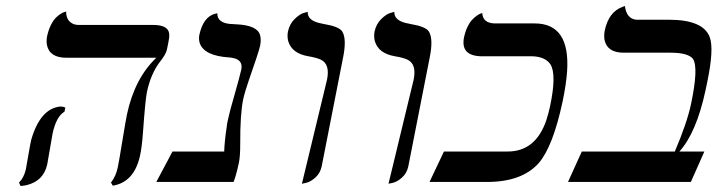

<svg xmlns="http://www.w3.org/2000/svg" viewBox="-20 -598 2358 631"><path d="M152.8 -159.2Q150.9 -149.9 144 -108.4Q137.2 -67.9 135.3 -58.1Q123.5 -3.4 67.9 10.3Q57.6 12.7 47.4 13.2L42.5 2Q58.1 -13.2 64.9 -41Q66.9 -49.8 73.2 -88.4Q80.1 -128.4 82.5 -138.2Q112.3 -241.7 178.7 -248Q189 -247.6 194.8 -244.1L191.9 -231Q165 -215.3 152.8 -159.2ZM462.9 -295.9Q457.5 -270 449.7 -160.2Q446.3 -113.8 439.9 -85Q420.4 1 350.6 12.2L344.7 2Q361.3 -19 367.2 -48.8Q371.6 -69.8 382.3 -136Q393.1 -202.1 397.5 -223.1Q422.9 -340.8 493.7 -408.2H198.7Q142.6 -408.2 134.3 -450.2Q131.8 -463.9 134.8 -479Q139.2 -499.5 147.2 -515.6Q155.3 -531.7 163.6 -539.8Q171.9 -547.9 179.7 -552.7Q187.5 -557.6 192.4 -558.6L197.3 -560.1Q197.3 -528.3 222.7 -518.6Q230 -516.1 236.8 -516.1H482.9Q533.2 -516.1 536.1 -486.8Q537.1 -475.1 533.2 -458L528.3 -434.1Q525.4 -419.4 503.9 -392.6Q475.6 -354.5 462.9 -295.9Z M779.3 -272Q769 -223.1 769.5 -124Q769.5 -84 765.1 -63Q755.4 -18.6 747.6 0H493.7L546.9 -100.1H716.8Q717.8 -132.3 725.1 -181.2Q725.6 -189 729 -204.1Q734.4 -230.5 751.5 -289.1Q767.6 -345.2 772.9 -369.1Q780.3 -403.8 738.3 -408.7Q735.8 -409.2 734.4 -409.2Q650.4 -414.1 636.2 -457Q632.8 -469.2 634.8 -481.9Q647.9 -543.9 688.5 -553.2Q688.5 -553.2 694.3 -554.2Q693.4 -524.4 733.9 -519.5Q742.7 -518.6 756.8 -518.1Q824.7 -515.1 834.5 -483.4Q838.9 -468.3 835 -448.2Q830.6 -427.7 797.4 -333Q784.7 -296.4 779.3 -272Z M972.2 5.9 1054.7 -335.9Q1065.4 -387.7 1033.7 -402.3Q1019.5 -408.7 993.2 -413.1Q939 -422.4 927.2 -462.9Q923.3 -478 926.3 -494.1Q931.6 -519 948 -535.2Q964.4 -551.3 977.5 -555.2L991.2 -559.1Q990.2 -532.7 1026.9 -522.9Q1033.2 -521.5 1044.9 -519Q1092.3 -511.2 1104 -495.6Q1120.6 -471.2 1106.9 -405.8L1037.1 -50.8Q1032.2 -28.3 1016.1 -14.2Q1000 0 985.8 2.9Z M1256.8 5.9 1339.4 -335.9Q1350.1 -387.7 1318.4 -402.3Q1304.2 -408.7 1277.8 -413.1Q1223.6 -422.4 1211.9 -462.9Q1208 -478 1210.9 -494.1Q1216.3 -519 1232.7 -535.2Q1249 -551.3 1262.2 -555.2L1275.9 -559.1Q1274.9 -532.7 1311.5 -522.9Q1317.9 -521.5 1329.6 -519Q1377 -511.2 1388.7 -495.6Q1405.3 -471.2 1391.6 -405.8L1321.8 -50.8Q1316.9 -28.3 1300.8 -14.2Q1284.7 0 1270.5 2.9Z M1787.6 -248Q1810.1 -354 1788.6 -387.2Q1770.5 -412.6 1726.6 -413.1H1560.5Q1493.2 -415 1504.9 -475.1Q1509.3 -495.1 1516.8 -510.5Q1524.4 -525.9 1532.5 -533.9Q1540.5 -542 1547.9 -547.1Q1555.2 -552.2 1560.1 -553.7L1564.9 -555.2Q1566.9 -522 1605.5 -521H1737.3Q1854 -521 1843.8 -364.3Q1840.8 -320.8 1829.1 -265.1Q1797.4 -116.2 1750.5 -62Q1695.3 0 1580.6 0H1391.6L1439 -100.1H1648.9Q1740.2 -100.1 1775.4 -202.6Q1782.2 -223.6 1787.6 -248Z M2177.7 -533.2Q2291 -533.2 2312.5 -476.1Q2327.1 -437 2304.2 -327.6Q2302.2 -317.4 2298.8 -301.8Q2268.6 -161.6 2212.9 -100.1H2294.9L2250.5 0H1846.7L1892.1 -100.1H2197.8Q2237.8 -193.8 2251 -255.9Q2276.4 -376 2257.3 -404.8Q2240.7 -424.8 2184.1 -424.8H2029.8Q1975.6 -424.8 1966.8 -466.8Q1964.4 -481 1967.3 -497.1Q1980.5 -560.1 2027.8 -576.2Q2033.7 -577.6 2033.7 -578.1Q2039.1 -536.6 2070.8 -533.2Z"/></svg>

Font: Linux Biolinum Slanted O
Style: Slanted
Weight: 400
Designer: Philipp H. Poll
Foundry: Philipp H. Poll
Version: Version 1.0.4